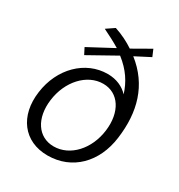

<svg xmlns="http://www.w3.org/2000/svg" viewBox="-176 -855 920 985"><g transform="rotate(30 284.0 -363.0)"><path d="M518 -250C540 -413 502 -552 376 -651L463 -696L446 -736L341 -676C308 -698 271 -717 226 -732L179 -700C216 -682 251 -664 282 -645L136 -567L155 -530L316 -620C378 -572 412 -518 431 -457C403 -487 362 -507 309 -507C177 -507 68 -399 48 -249C27 -98 108 10 249 10C395 10 498 -96 518 -250ZM253 -46C160 -46 106 -130 121 -244C136 -362 218 -452 314 -452C406 -452 460 -367 445 -251C430 -134 350 -46 253 -46Z"/></g></svg>

Font: United Sans Light
Style: Italic
Weight: 300
Italic angle: -8°
Designer: Pablo Impallari, Rodrigo Fuenzalida (Modified by Dan O. Williams)
Version: Version 1.000;PS 001.000;hotconv 1.0.88;makeotf.lib2.5.64775